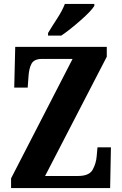

<svg xmlns="http://www.w3.org/2000/svg" viewBox="-20 -951 618 971"><path d="M36 0H537L541 -206H473L469 -161Q466 -124 448.5 -92.5Q431 -61 374 -61H208L520 -664V-714H57L52 -508H120L124 -562Q126 -603 139 -628Q152 -653 192 -653H347L36 -49ZM223 -771H290Q333 -800 387 -847.5Q441 -895 457 -921V-931H308Q295 -897 268.5 -856.5Q242 -816 223 -784Z"/></svg>

Font: Noto Serif ExtraCondensed Extra
Style: Regular
Weight: 800
Width: 3
Designer: Monotype Design Team
Foundry: Monotype Imaging Inc.
Version: Version 1.002